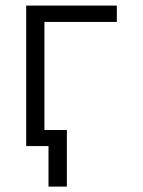

<svg xmlns="http://www.w3.org/2000/svg" viewBox="-20 -528 518 694"><path d="M74.7 0V-507.8H402.3V-448.7H140.6V-58.1H221.7V146.5H155.3V0Z"/></svg>

Font: Giphurs Light
Style: Regular
Weight: 300
Version: Version 0.920; ttfautohint (v1.8.4.7-5d5b)